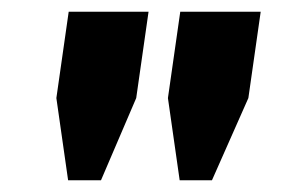

<svg xmlns="http://www.w3.org/2000/svg" viewBox="-20 -706 488 327"><path d="M212 -539 152 -399H96L76 -539L97 -686H233ZM403 -539 341 -399H286L266 -539L287 -686H424Z"/></svg>

Font: Chivo ExtraBold Italic
Style: Regular
Weight: 800
Italic angle: -8.05°
Designer: Hector Gatti
Foundry: Omnibus-Type
Version: Version 1.007